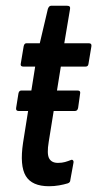

<svg xmlns="http://www.w3.org/2000/svg" viewBox="-20 -640 337 666"><path d="M45 -255Q34 -255 36 -266L44 -316Q46 -326 54 -326H89H177H249Q260 -326 258 -316L251 -266Q249 -255 240 -255ZM150 6Q91 6 69.5 -29.5Q48 -65 60 -145L102 -409H61Q50 -409 52 -419L62 -479Q64 -490 72 -490H118L146 -609Q150 -620 157 -620H213Q225 -620 223 -609L203 -490H288Q299 -490 297 -479L287 -419Q286 -409 277 -409H191L149 -148Q142 -106 150.5 -90.5Q159 -75 181 -75Q195 -75 205.5 -78Q216 -81 226 -85Q230 -87 233 -84Q236 -81 235 -76L224 -16Q224 -7 215 -4Q202 0 185 3Q168 6 150 6Z"/></svg>

Font: Sofia Sans Extra Condensed SemiBold
Style: Italic
Weight: 600
Italic angle: -9°
Designer: Botio Nikoltchev, Ani Petrova
Foundry: lettersoup
Version: Version 4.101